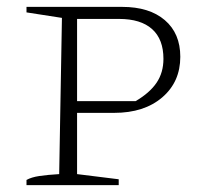

<svg xmlns="http://www.w3.org/2000/svg" viewBox="-20 -538 594 558"><path d="M335 -518Q414 -518 459 -479.5Q504 -441 504 -373Q504 -300 451.5 -255Q399 -210 312 -210H204V-32L325 -17V0H57V-15Q71 -23 94.5 -26.5Q118 -30 152 -32L160 -486L57 -502V-518ZM326 -483H204V-244H374Q415 -268 435 -297.5Q455 -327 455 -367Q455 -424 422 -453.5Q389 -483 326 -483Z"/></svg>

Font: Piazzolla SC ExtraLight
Style: Regular
Weight: 200
Designer: Juan Pablo del Peral
Foundry: Huerta Tipografica
Version: Version 1.330